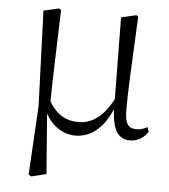

<svg xmlns="http://www.w3.org/2000/svg" viewBox="-52 -570 724 823"><g transform="rotate(5 310.0 -159.0)"><path d="M285 14C353 14 406 -31 441 -113C445 -24 470 14 520 14C557 14 583 -6 598 -31L591 -49C577 -42 564 -36 545 -36C511 -36 494 -51 494 -117C494 -198 499 -288 510 -517L502 -523L437 -508L441 -157C402 -81 353 -45 293 -45C244 -45 201 -65 167 -123C168 -219 172 -317 178 -517L169 -523L103 -508L118 -98L101 198L112 205L177 189L157 -70C185 -16 236 14 285 14Z"/></g></svg>

Font: Noto Serif CJK KR Light
Style: Regular
Weight: 300
Designer: Ryoko NISHIZUKA 西塚涼子 (kana & ideographs); Frank Grießhammer (Latin, Greek & Cyrillic); Wenlong ZHANG 张文龙 (bopomofo); San
Foundry: Adobe
Version: Version 2.001;hotconv 1.1.0;makeotfexe 2.6.0